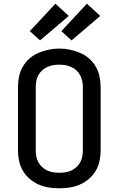

<svg xmlns="http://www.w3.org/2000/svg" viewBox="-20 -1008 640 1036"><path d="M300 8Q271 8 242.5 3.5Q214 -1 188 -12.5Q162 -24 140 -43Q118 -62 103.5 -86.5Q89 -111 83 -139.5Q77 -168 77 -196V-539Q77 -567 83 -595.5Q89 -624 103.5 -649Q118 -674 140 -693Q162 -712 188.5 -723Q215 -734 243 -740Q271 -746 300 -746Q329 -746 357 -740Q385 -734 411.5 -723Q438 -712 460 -693Q482 -674 496.5 -649Q511 -624 517 -595.5Q523 -567 523 -539V-196Q523 -168 517 -139.5Q511 -111 496.5 -86.5Q482 -62 460 -43Q438 -24 412 -12.5Q386 -1 357.5 3.5Q329 8 300 8ZM300 -76Q317 -76 333.5 -78.5Q350 -81 365 -88Q380 -95 392.5 -106.5Q405 -118 413 -132.5Q421 -147 424 -163.5Q427 -180 427 -196V-539Q427 -555 423.5 -571.5Q420 -588 412 -603Q404 -618 391.5 -629Q379 -640 363.5 -647Q348 -654 331.5 -656.5Q315 -659 298 -659Q282 -659 265.5 -656Q249 -653 234 -646Q219 -639 207 -628Q195 -617 187 -602.5Q179 -588 176 -571.5Q173 -555 173 -539V-196Q173 -180 176 -163.5Q179 -147 187 -132.5Q195 -118 207.5 -106.5Q220 -95 235 -88Q250 -81 266.5 -78.5Q283 -76 300 -76ZM366 -790 311 -840 449 -988 521 -922ZM196 -790 141 -840 279 -988 351 -922Z"/></svg>

Font: Iosevka Curly Medium Extended
Style: Regular
Weight: 500
Width: 7
Monospace: yes
Designer: Belleve Invis
Foundry: Belleve Invis
Version: Version 11.1.0; ttfautohint (v1.8.3)